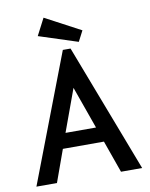

<svg xmlns="http://www.w3.org/2000/svg" viewBox="-88 -865 727 930"><g transform="rotate(-10 275.0 -400.0)"><path d="M431 0 375 -158H173L116 0H15L256 -630H294L535 0ZM275 -440 199 -232H349ZM339 -655 148 -717 191 -800 366 -707Z"/></g></svg>

Font: Inconsolata SemiExpanded SemiBold
Style: Regular
Weight: 600
Width: 6
Monospace: yes
Designer: Raph Levien, Cyreal, Brenton Simpson
Foundry: Raph Levien, Cyreal, Google
Version: Version 3.001; ttfautohint (v1.8.2.53-6de2)